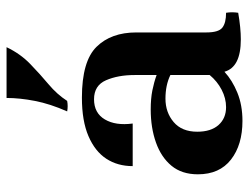

<svg xmlns="http://www.w3.org/2000/svg" viewBox="-107 -638 760 586"><g transform="rotate(-90 273.0 -345.0)"><path d="M197 15Q124 15 79 -20Q34 -55 34 -121Q34 -170 60 -201.5Q86 -233 131 -249Q176 -265 232 -265Q265 -265 290 -260Q315 -255 337 -247V-205Q306 -220 265 -220Q223 -220 193.5 -195Q164 -170 164 -123Q164 -81 184.5 -58Q205 -35 239 -35Q266 -35 292 -48.5Q318 -62 337 -85L347 -40Q321 -16 283 -0.5Q245 15 197 15ZM467 -309V-95Q467 -58 481.5 -46.5Q496 -35 527 -35Q530 -17 527 2Q504 6 483.5 8Q463 10 446 10Q403 10 378.5 -2.5Q354 -15 347 -40L337 -85V-314Q337 -365 321 -401.5Q305 -438 263 -438Q221 -438 201.5 -405Q182 -372 189 -320H59Q59 -366 81.5 -400.5Q104 -435 150.5 -455Q197 -475 268 -475Q379 -475 423 -430.5Q467 -386 467 -309ZM422 -705Q402 -663 371 -633Q340 -603 309 -577Q278 -551 258 -520Q242 -517 226 -520Q249 -572 258 -618.5Q267 -665 267 -705Z"/></g></svg>

Font: Poltawski Nowy
Style: Bold
Weight: 700
Designer: Adam Pótawski, Mateusz Machalski, Borys Kosmynka, Ania Wieluska
Foundry: Capitalics.wtf
Version: Version 1.001;gftools[0.9.25]